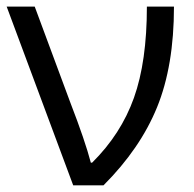

<svg xmlns="http://www.w3.org/2000/svg" viewBox="-20 -555 582 575"><path d="M419.9 -535.2H501Q501 -357.9 450.4 -233.9Q399.9 -109.9 290 0H199.2L0 -535.2H84L190.9 -247.1Q234.9 -133.3 252 -67.9H255.9Q342.3 -153.3 381.1 -262Q419.9 -370.6 419.9 -535.2Z"/></svg>

Font: OpenSans
Style: Regular
Weight: 400
Foundry: Ascender Corporation
Version: Version 1.10